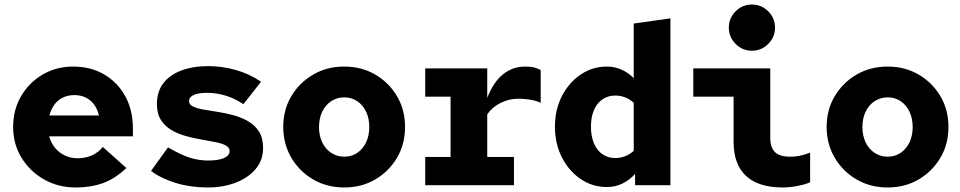

<svg xmlns="http://www.w3.org/2000/svg" viewBox="-20 -818 4240 848"><path d="M315 10Q237 10 174.5 -25.5Q112 -61 75 -121.5Q38 -182 38 -257Q38 -333 73 -393Q108 -453 168 -488.5Q228 -524 303 -524Q381 -524 440.5 -489Q500 -454 533.5 -392.5Q567 -331 567 -251V-216H197Q205 -187 223 -165Q241 -143 267 -131Q293 -119 323 -119Q358 -119 386.5 -132Q415 -145 434 -169L538 -76Q489 -29 435.5 -9.5Q382 10 315 10ZM198 -308H417Q410 -337 395 -357Q380 -377 358 -387.5Q336 -398 308 -398Q281 -398 258.5 -387.5Q236 -377 221 -357Q206 -337 198 -308Z M897 10Q822 10 757.5 -9.5Q693 -29 647 -63L722 -167Q779 -134 818.5 -121.5Q858 -109 898 -109Q945 -109 969.5 -120Q994 -131 994 -151Q994 -167 976.5 -176Q959 -185 930.5 -190.5Q902 -196 868 -202Q834 -208 799.5 -217.5Q765 -227 736.5 -244Q708 -261 690.5 -288.5Q673 -316 673 -358Q673 -413 701 -450Q729 -487 780.5 -506.5Q832 -526 900 -526Q960 -526 1021 -509Q1082 -492 1133 -457L1055 -358Q1016 -384 975.5 -396Q935 -408 896 -408Q856 -408 835.5 -398.5Q815 -389 815 -372Q815 -356 832.5 -347.5Q850 -339 879.5 -334Q909 -329 944 -323.5Q979 -318 1013.5 -308.5Q1048 -299 1077.5 -281.5Q1107 -264 1124.5 -236Q1142 -208 1142 -164Q1142 -111 1109.5 -72Q1077 -33 1021.5 -11.5Q966 10 897 10Z M1500.5 10Q1424 10 1363.2 -25.4Q1302.4 -60.8 1266.7 -121.4Q1231 -182 1231 -257.5Q1231 -333 1266.7 -393.1Q1302.3 -453.2 1363.2 -488.6Q1424 -524 1500 -524Q1577 -524 1637.5 -488.6Q1698 -453.2 1733.5 -393.1Q1769 -333 1769 -257.3Q1769 -181.5 1733.5 -121.3Q1698 -61 1637.5 -25.5Q1577 10 1500.5 10ZM1500.4 -126Q1533 -126 1558 -143Q1583 -160 1597 -189.5Q1611 -219 1611 -257Q1611 -295 1597 -324.5Q1583 -354 1558 -371Q1533 -388 1500.4 -388Q1468.4 -388 1442.7 -371Q1417 -354 1403 -324.3Q1389 -294.5 1389 -257Q1389 -219 1403 -189.5Q1417 -160 1442.7 -143Q1468.4 -126 1500.4 -126Z M1858 0V-125H1970V-391H1858V-516H2132V-386Q2160 -457 2202.5 -490.5Q2245 -524 2299 -524Q2322 -524 2335.5 -521Q2349 -518 2368 -509V-364Q2349 -373 2322.5 -377.5Q2296 -382 2270 -382Q2228 -382 2191 -363.5Q2154 -345 2132 -313V-125H2250V0Z M2660 8Q2597 8 2545 -27Q2493 -62 2462 -122.5Q2431 -183 2431 -258Q2431 -334 2462 -394Q2493 -454 2545 -489Q2597 -524 2660 -524Q2695 -524 2725 -510.5Q2755 -497 2779 -473V-714L2941 -737V0H2785V-50Q2760 -22 2728.5 -7Q2697 8 2660 8ZM2698 -120Q2721 -120 2742 -128.5Q2763 -137 2779 -152V-364Q2763 -379 2742 -387.5Q2721 -396 2698 -396Q2665 -396 2640.5 -379Q2616 -362 2603 -331Q2590 -300 2590 -258Q2590 -217 2603 -185.5Q2616 -154 2640.5 -137Q2665 -120 2698 -120Z M3301 -594Q3259 -594 3229 -624Q3199 -654 3199 -696Q3199 -738 3229 -768Q3259 -798 3301 -798Q3343 -798 3373 -768Q3403 -738 3403 -696Q3403 -654 3373 -624Q3343 -594 3301 -594ZM3437 10Q3330 10 3275 -41Q3220 -92 3220 -192V-391H3042V-516H3382V-209Q3382 -166 3403 -146Q3424 -126 3470 -126Q3492 -126 3512.5 -130Q3533 -134 3558 -144V-13Q3542 -5 3506 2.5Q3470 10 3437 10Z M3900.5 10Q3824 10 3763.2 -25.4Q3702.4 -60.8 3666.7 -121.4Q3631 -182 3631 -257.5Q3631 -333 3666.7 -393.1Q3702.3 -453.2 3763.2 -488.6Q3824 -524 3900 -524Q3977 -524 4037.5 -488.6Q4098 -453.2 4133.5 -393.1Q4169 -333 4169 -257.3Q4169 -181.5 4133.5 -121.3Q4098 -61 4037.5 -25.5Q3977 10 3900.5 10ZM3900.4 -126Q3933 -126 3958 -143Q3983 -160 3997 -189.5Q4011 -219 4011 -257Q4011 -295 3997 -324.5Q3983 -354 3958 -371Q3933 -388 3900.4 -388Q3868.4 -388 3842.7 -371Q3817 -354 3803 -324.3Q3789 -294.5 3789 -257Q3789 -219 3803 -189.5Q3817 -160 3842.7 -143Q3868.4 -126 3900.4 -126Z"/></svg>

Font: Red Hat Mono
Style: Regular
Weight: 300
Monospace: yes
Designer: Pentagram, MCKL
Foundry: Pentagram, MCKL
Version: Version 1.023